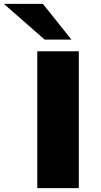

<svg xmlns="http://www.w3.org/2000/svg" viewBox="-100 -969 518 989"><path d="M92 0V-705H306V0ZM130 -765 -80 -949H121L268 -765Z"/></svg>

Font: Nunito Sans 10pt Expanded Black
Style: Regular
Weight: 900
Width: 7
Designer: Vernon Adams
Foundry: Vernon Adams
Version: Version 3.101;gftools[0.9.27]